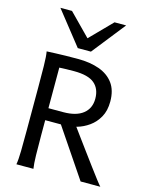

<svg xmlns="http://www.w3.org/2000/svg" viewBox="-142 -1081 921 1171"><g transform="rotate(15 318.5 -495.5)"><path d="M178.2 -305.2V-212.4Q178.2 -140.1 179.4 -84.5Q180.7 -28.8 185.5 0H78.1Q83.5 -29.3 84.5 -84.7Q85.4 -140.1 85.4 -212.4V-488.3Q85.4 -560.1 84.5 -621.8Q83.5 -683.6 78.1 -712.9Q78.1 -712.9 134.3 -715.3Q190.4 -717.8 275.9 -717.8Q352.1 -717.8 409.7 -697Q467.3 -676.3 499.8 -632.3Q532.2 -588.4 532.2 -517.6Q532.2 -459.5 509.5 -418.9Q486.8 -378.4 451.4 -353.3Q416 -328.1 376.2 -316.7Q336.4 -305.2 302.7 -305.2ZM178.2 -637.2V-380.9H271Q353.5 -380.9 396.5 -415.3Q439.5 -449.7 439.5 -510.3Q439.5 -572.8 400.1 -606.2Q360.8 -639.6 271 -639.6Q245.6 -639.6 221.7 -638.9Q197.8 -638.2 178.2 -637.2ZM273.9 -310.1 349.1 -346.7Q349.1 -346.7 365.7 -324Q382.3 -301.3 408.9 -264.9Q435.5 -228.5 466.3 -186.8Q497.1 -145 526.4 -105.5Q555.7 -65.9 577.6 -37.4Q599.6 -8.8 607.9 0H483.4ZM90.3 -991.2H163.6L297.9 -854.5L432.1 -991.2H505.4L339.4 -781.2H256.3Z"/></g></svg>

Font: Andika LitF DSA DSG
Style: Regular
Weight: 400
Designer: Victor Gaultney, Annie Olsen, Julie Remington, Don Collingsworth, Eric Hays, Becca Hirsbrunner
Foundry: SIL International
Version: Version 6.200 ; LitF DSA DSG; ttfautohint (v1.8.3.10-c5d8)